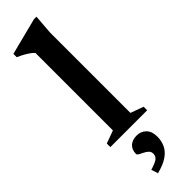

<svg xmlns="http://www.w3.org/2000/svg" viewBox="-331 -706 953 953"><g transform="rotate(-45 146.0 -229.0)"><path d="M207.5 -49.5 275.5 -25V0H17V-25L84.5 -49.5V-593Q77.5 -601.5 66 -609.8Q54.5 -618 39 -626.8Q23.5 -635.5 4 -644V-667.5L197.5 -717H215.5L207.5 -615ZM81 223.5Q119.5 212 132.2 201.5Q145 191 145 174Q145 160 135.8 151.2Q126.5 142.5 114 136.5Q101.5 130.5 92.2 125.2Q83 120 83 114Q83 84.5 101 68Q119 51.5 149.5 51.5Q179.5 51.5 199.2 71.2Q219 91 219 128.5Q219 157 207.8 182.2Q196.5 207.5 169 227Q141.5 246.5 92.5 259Z"/></g></svg>

Font: Newsreader 16pt SemiBold
Style: Regular
Weight: 600
Designer: Hugues Gentile
Foundry: Production Type
Version: Version 1.003